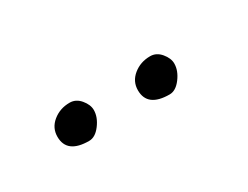

<svg xmlns="http://www.w3.org/2000/svg" viewBox="-25 -435 243 188"><g transform="rotate(-30 96.5 -341.0)"><path d="M136 -320Q111 -320 111 -339Q111 -349 119 -355.5Q127 -362 138 -362Q145 -362 150 -356Q155 -350 155 -344Q155 -336 149 -328Q143 -320 136 -320ZM45 -320Q20 -320 20 -339Q20 -349 28 -355.5Q36 -362 47 -362Q54 -362 59 -356Q64 -350 64 -344Q64 -336 58 -328Q52 -320 45 -320Z"/></g></svg>

Font: Ole
Style: Regular
Weight: 400
Designer: Robert E. Leuschke
Foundry: Robert E. Leuschke
Version: Version 1.010; ttfautohint (v1.8.3)